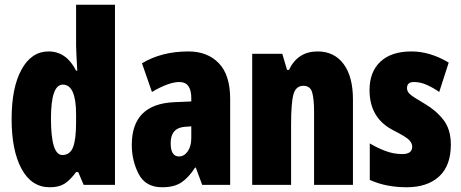

<svg xmlns="http://www.w3.org/2000/svg" viewBox="-20 -780 1946 810"><path d="M195 -280Q195 -423 245 -423Q301 -423 301 -297V-265Q301 -191 288 -158.5Q275 -126 243 -126Q195 -126 195 -280ZM301 -54H310L333 0H465V-760H301V-588Q301 -573 302.5 -546.5Q304 -520 306 -482H301Q260 -563 185 -563Q113 -563 71 -487Q29 -411 29 -278Q29 -145 71 -67.5Q113 10 190 10Q228 10 251.5 -4.5Q275 -19 301 -54Z M787 -198Q787 -163 772 -141.5Q757 -120 735 -120Q700 -120 700 -176Q700 -240 759 -245L787 -247ZM579 -513 621 -392Q692 -434 737 -434Q787 -434 787 -366V-352L717 -349Q536 -342 536 -169Q536 -102 565 -46Q594 10 664 10Q715 10 745.5 -10.5Q776 -31 803 -73H806L833 0H951V-363Q951 -464 903 -513.5Q855 -563 775 -563Q662 -563 579 -513Z M1199 -485H1191L1171 -553H1044V0H1208V-253Q1208 -346 1218 -382Q1228 -418 1260 -418Q1289 -418 1297 -390Q1305 -362 1305 -308V0H1469V-360Q1469 -457 1429.5 -510Q1390 -563 1320 -563Q1236 -563 1199 -485Z M1772 -342Q1719 -373 1708 -384Q1697 -395 1697 -408Q1697 -434 1726 -434Q1754 -434 1781.5 -421.5Q1809 -409 1833 -392L1873 -516Q1794 -563 1716 -563Q1631 -563 1585 -520Q1539 -477 1539 -400Q1539 -282 1638 -231Q1695 -202 1707 -188.5Q1719 -175 1719 -161Q1719 -130 1677 -130Q1640 -130 1605 -143.5Q1570 -157 1540 -175V-21Q1578 -4 1617 3Q1656 10 1695 10Q1783 10 1832.5 -35.5Q1882 -81 1882 -170Q1882 -234 1851 -274Q1820 -314 1772 -342Z"/></svg>

Font: Noto Sans Display Condensed Black
Style: Regular
Weight: 900
Width: 3
Designer: Monotype Design team
Foundry: Monotype Imaging Inc.
Version: 1.000